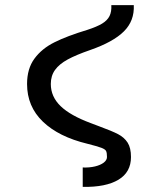

<svg xmlns="http://www.w3.org/2000/svg" viewBox="-20 -570 640 752"><path d="M399 45Q399 28.5 395.5 21.5Q392 14.5 376.8 8.8Q361.5 3 322 -7Q210 -34 148 -93.5Q86 -153 86 -241Q86 -301 114.8 -340.2Q143.5 -379.5 193 -404.2Q242.5 -429 322 -453Q359 -465 379.8 -477.5Q400.5 -490 409 -507.2Q417.5 -524.5 416 -550H504Q507 -488.5 465.2 -447Q423.5 -405.5 333 -374Q278 -355 245 -337Q212 -319 195.5 -296Q179 -273 179 -241Q179 -191.5 217.2 -154.5Q255.5 -117.5 335 -88L368 -75.5Q418.5 -57 442.5 -44.5Q466.5 -32 479.8 -11.5Q493 9 493 45Q493 104.5 443.8 134Q394.5 163.5 304 162V86Q330.5 87 352.2 81.8Q374 76.5 386.5 66.8Q399 57 399 45Z"/></svg>

Font: JuliaMono
Style: Bold
Weight: 700
Monospace: yes
Designer: cormullion
Foundry: corm
Version: Version 0.055; ttfautohint (v1.8.4)